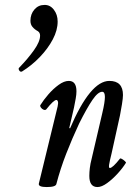

<svg xmlns="http://www.w3.org/2000/svg" viewBox="-20 -743 541 776"><path d="M69 -454Q62 -451 57.5 -458.5Q53 -466 58 -470Q93 -506 117.5 -540.5Q142 -575 142 -599Q142 -611 133 -617Q120 -624 111.5 -634Q103 -644 103 -659Q103 -686 119 -704.5Q135 -723 159 -723Q182 -724 197.5 -704Q213 -684 213 -656Q213 -621 193.5 -584Q174 -547 141.5 -513Q109 -479 69 -454ZM169 13Q134 13 137 -1L213 -313Q216 -327 214 -333Q212 -339 208 -339Q197 -339 167 -301Q163 -297 156.5 -299.5Q150 -302 145.5 -308Q141 -314 143 -318Q156 -339 175.5 -361.5Q195 -384 217 -400Q239 -416 258 -416Q289 -416 289 -374Q289 -361 286 -344.5Q283 -328 279 -308L260 -226L263 -224Q345 -416 422 -416Q477 -416 477 -359Q477 -347 473 -322Q469 -297 465 -277L431 -123Q423 -91 421 -77.5Q419 -64 424 -64Q435 -64 465 -102Q467 -104 473 -100.5Q479 -97 484.5 -92Q490 -87 489 -85Q476 -64 455.5 -41.5Q435 -19 413 -3Q391 13 374 13Q341 13 341 -32Q341 -46 343 -63.5Q345 -81 351 -104L393 -284Q399 -309 401.5 -325.5Q404 -342 404 -351Q404 -372 393 -372Q376 -372 353.5 -339Q331 -306 300 -244Q271 -182 247.5 -121.5Q224 -61 208 0Q206 13 169 13Z"/></svg>

Font: Junicode Two Beta Condensed Medium
Style: Italic
Weight: 500
Width: 3
Italic angle: -9°
Version: Version 1.053; ttfautohint (v1.8.4)